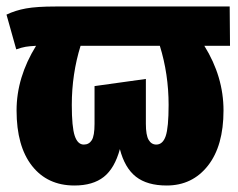

<svg xmlns="http://www.w3.org/2000/svg" viewBox="-23 -553 732 591"><path d="M606 -412Q665 -317 665 -213Q665 -104 617 -43Q569 18 490 18Q430 18 395.5 -9Q361 -36 346 -94Q330 -35 296.5 -8.5Q263 18 206 18Q123 18 75.5 -42.5Q28 -103 28 -213Q28 -315 88 -412Q68 -411 56 -409Q44 -407 27 -401L-3 -508Q24 -521 57 -527Q90 -533 148 -533H684L685 -412ZM469 -412H225Q198 -325 198 -230Q198 -162 207 -135Q216 -108 235 -108Q251 -108 259.5 -121.5Q268 -135 268 -172V-288L426 -310V-172Q426 -137 434.5 -122.5Q443 -108 458 -108Q478 -108 487 -134Q496 -160 496 -230Q496 -325 469 -412Z"/></svg>

Font: Fira Sans Condensed ExtraBold
Style: Regular
Weight: 800
Width: 3
Designer: Carrois Corporate & Edenspiekermann AG
Foundry: Carrois Corporate GbR & Edenspiekermann AG
Version: Version 4.203